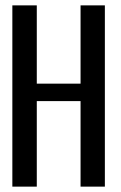

<svg xmlns="http://www.w3.org/2000/svg" viewBox="-20 -695 451 715"><path d="M26 0H117V-318.5H280V0H370.5V-675H280V-383.5H117V-675H26Z"/></svg>

Font: Anybody Condensed
Style: Regular
Weight: 400
Width: 3
Designer: Tyler Finck
Foundry: Etcetera Type Company
Version: Version 1.113;gftools[0.9.25]